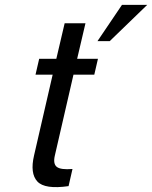

<svg xmlns="http://www.w3.org/2000/svg" viewBox="-20 -760 621 784"><path d="M478 -740H581L428 -592H378ZM125 -455 140 -520H210L244 -665H329L295 -520H380L365 -455H280L204 -125Q196 -91 212 -78.5Q228 -66 276 -70L260 0Q163 14 132.5 -19Q102 -52 119 -125L195 -455Z"/></svg>

Font: Miedinger
Style: Italic
Weight: 400
Italic angle: -13°
Version: Version 001.000